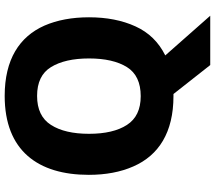

<svg xmlns="http://www.w3.org/2000/svg" viewBox="-70 -696 935 836"><g transform="rotate(-90 398.0 -277.5)"><path d="M741.2 -357.9C741.2 -432.1 729 -496.6 705.1 -551.8C656.7 -661.1 557.6 -725.1 398.9 -725.1C160.6 -725.1 55.2 -580.1 55.2 -358.9C55.2 -285.2 67.4 -220.2 91.8 -165C140.1 -54.2 240.2 9.8 397.9 9.8H407.2L533.2 169.9H748L575.2 -25.9C633.3 -54.7 675.3 -97.7 701.7 -155.8C728 -213.4 741.2 -280.8 741.2 -357.9ZM233.9 -357.9C233.9 -427.7 246.6 -482.9 272.5 -523.4C298.3 -564 340.3 -584 398.9 -584C457.5 -584 499.5 -564 524.4 -523.4C549.3 -482.9 562 -427.7 562 -357.9C562 -288.1 549.3 -232.9 524.4 -192.9C499.5 -152.8 457 -132.8 397.9 -132.8C339.8 -132.8 298.3 -152.8 272.5 -192.9C246.6 -232.9 233.9 -288.1 233.9 -357.9Z"/></g></svg>

Font: Noto Reveo Sans
Style: Regular
Weight: 800
Designer: Monotype Design Team
Foundry: Monotype Imaging Inc.
Version: Version 2.007